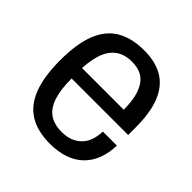

<svg xmlns="http://www.w3.org/2000/svg" viewBox="-150 -660 795 795"><g transform="rotate(45 247.0 -263.0)"><path d="M252 12Q180 12 132.5 -17Q85 -46 61.5 -107Q38 -168 38 -263Q38 -360 62 -420.5Q86 -481 134.5 -509.5Q183 -538 256 -538Q322 -538 366.5 -511.5Q411 -485 433.5 -429.5Q456 -374 456 -287V-243H125Q125 -178 138.5 -137Q152 -96 180 -76.5Q208 -57 253 -57Q281 -57 302.5 -65.5Q324 -74 339.5 -89.5Q355 -105 363 -127.5Q371 -150 372 -179H454Q453 -135 439.5 -99.5Q426 -64 400.5 -39Q375 -14 337.5 -1Q300 12 252 12ZM125 -304H369Q369 -349 361 -380Q353 -411 338.5 -431Q324 -451 302.5 -460Q281 -469 253 -469Q211 -469 183.5 -450Q156 -431 142 -395Q128 -359 125 -304Z"/></g></svg>

Font: Archivo SemiCondensed
Style: Regular
Weight: 400
Width: 4
Designer: Hector Gatti
Foundry: Omnibus-Type
Version: Version 2.001